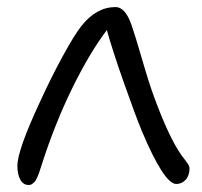

<svg xmlns="http://www.w3.org/2000/svg" viewBox="-20 -506 579 550"><path d="M62 23.9Q46.4 23.9 38.1 8.5Q29.8 -6.8 29.8 -30.8Q29.8 -76.2 96.2 -217.8Q126.5 -284.2 159.7 -345Q192.9 -405.8 212.9 -431.2Q255.9 -485.8 311 -485.8Q338.9 -485.8 356.9 -434.1Q365.7 -409.2 387 -336.2Q408.2 -263.2 421.9 -227.1Q463.9 -112.3 500 -61Q503.4 -56.6 509 -49.3Q514.6 -42 516.8 -38.8Q519 -35.6 521 -31.5Q522.9 -27.3 522.9 -23.9Q522.9 -3.4 512 8.8Q501 21 484.9 21Q450.2 21 386.2 -130.9Q367.2 -177.2 334.7 -269.5Q302.2 -361.8 286.1 -419.9Q236.3 -354 187 -253.4Q137.7 -152.8 100.1 -36.1Q99.1 -33.2 96.9 -26.4Q94.7 -19.5 93.8 -16.4Q92.8 -13.2 90.6 -7.3Q88.4 -1.5 86.9 1.5Q85.4 4.4 83.3 8.8Q81.1 13.2 78.9 15.1Q76.7 17.1 74 19.5Q71.3 22 68.4 22.9Q65.4 23.9 62 23.9Z"/></svg>

Font: Shantell Sans Bouncy
Style: Regular
Weight: 300
Designer: Stephen Nixon, Anya Danilova, Shantell Martin
Foundry: Arrow Type
Version: Version 1.006;[9816181b4]